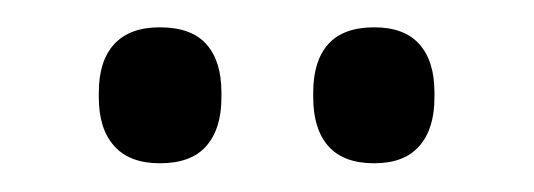

<svg xmlns="http://www.w3.org/2000/svg" viewBox="-20 -684 381 137"><path d="M94 -567.5Q72.5 -567.5 61.5 -579.8Q50.5 -592 50.5 -614.5V-618Q50.5 -640.5 61.5 -652.5Q72.5 -664.5 94 -664.5Q116.5 -664.5 127.2 -652.5Q138 -640.5 138 -618V-614.5Q138 -592 127.2 -579.8Q116.5 -567.5 94 -567.5ZM247 -567.5Q225 -567.5 214.2 -579.8Q203.5 -592 203.5 -614.5V-618Q203.5 -640.5 214.2 -652.5Q225 -664.5 247 -664.5Q268.5 -664.5 279.2 -652.5Q290 -640.5 290 -618V-614.5Q290 -592 279.2 -579.8Q268.5 -567.5 247 -567.5Z"/></svg>

Font: Anek Latin
Style: Regular
Weight: 400
Designer: Yesha Goshar
Foundry: Ek Type
Version: Version 1.003